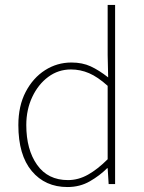

<svg xmlns="http://www.w3.org/2000/svg" viewBox="-20 -742 580 774"><path d="M252 12Q162 12 108 -52.5Q54 -117 54 -238Q54 -315 83.5 -371.5Q113 -428 161.5 -459Q210 -490 268 -490Q312 -490 345.5 -474.5Q379 -459 416 -430L414 -520V-722H444V0H418L414 -64H412Q382 -34 342 -11Q302 12 252 12ZM254 -16Q296 -16 335 -38Q374 -60 414 -100V-396Q374 -432 339 -447Q304 -462 266 -462Q215 -462 174.5 -432Q134 -402 110 -351Q86 -300 86 -238Q86 -139 129.5 -77.5Q173 -16 254 -16Z"/></svg>

Font: Assistant ExtraLight
Style: Regular
Weight: 200
Designer: Hebrew By Ben Nathan, Latin by Paul Hunt
Version: Version 3.000